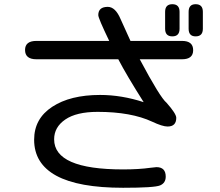

<svg xmlns="http://www.w3.org/2000/svg" viewBox="-20 -847 1040 909"><path d="M641.6 -566.4Q738.3 -384.8 768.6 -360.4Q814.5 -308.6 814.5 -289.1Q814.5 -248 773.4 -248Q749 -248 700.2 -271Q651.4 -293.9 586.4 -305.7Q521.5 -317.4 442.4 -317.4Q341.8 -317.4 289.1 -281.2Q236.3 -245.1 236.3 -187.5Q236.3 -44.9 562.5 -44.9Q637.7 -44.9 692.4 -52.7L720.7 -55.7Q764.6 -55.7 764.6 -10.7Q764.6 19.5 737.8 30.8Q710.9 42 562.5 42Q351.6 42 246.6 -15.1Q141.6 -72.3 141.6 -185.5Q141.6 -285.2 227.1 -341.3Q312.5 -397.5 454.1 -397.5Q555.7 -397.5 660.2 -363.3Q579.1 -491.2 540 -566.4H152.3Q98.6 -566.4 98.6 -610.4Q98.6 -653.3 152.3 -653.3H497.1Q445.3 -760.7 445.3 -775.4Q445.3 -814.5 490.2 -814.5Q526.4 -814.5 550.8 -756.8L597.7 -653.3H841.8Q894.5 -653.3 894.5 -609.4Q894.5 -566.4 841.8 -566.4ZM873 -791Q873 -827.1 906.2 -827.1Q940.4 -827.1 940.4 -791V-710.9Q940.4 -674.8 906.2 -674.8Q873 -674.8 873 -710.9ZM761.7 -791Q761.7 -827.1 795.9 -827.1Q830.1 -827.1 830.1 -791V-710.9Q830.1 -674.8 795.9 -674.8Q761.7 -674.8 761.7 -710.9Z"/></svg>

Font: MotoyaLMaru
Style: W3 mono
Weight: 400
Version: Version 1.01